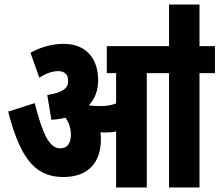

<svg xmlns="http://www.w3.org/2000/svg" viewBox="-20 -825 966 845"><path d="M424 -211C424 -223 424 -233 422 -243C430 -242 438 -242 447 -242C462 -242 477 -243 491 -247V0H626V-503H724V0H858V-503H926V-622H858V-805H724V-622H450V-503H491V-370C470 -361 446 -358 421 -358C402 -358 386 -359 371 -362C398 -390 412 -428 412 -472C412 -557 368 -632 260 -632C206 -632 156 -616 114 -593L153 -483C181 -501 208 -512 236 -512C266 -512 280 -496 280 -468C280 -438 258 -417 188 -407L206 -298C228 -299 249 -302 268 -307C284 -285 292 -260 292 -233C292 -194 276 -172 245 -172C197 -172 167 -236 133 -371L16 -334C74 -105 149 -46 260 -46C367 -46 424 -109 424 -211Z"/></svg>

Font: Noto Sans Devanagari ExtraCondensed ExtraBold
Style: Regular
Weight: 800
Width: 2
Designer: Jelle Bosma - Monotype Design Team
Foundry: Monotype Imaging Inc.
Version: Version 2.004